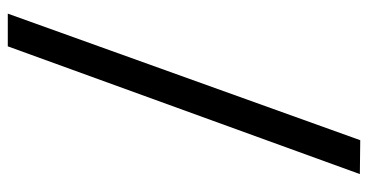

<svg xmlns="http://www.w3.org/2000/svg" viewBox="-246 -619 945 493"><g transform="rotate(-90 226.5 -372.5)"><path d="M438 -825 113 80 26 79 354 -825Z"/></g></svg>

Font: Yaldevi Medium
Style: Regular
Weight: 500
Designer: Sol Matas, Rajitha Manaperi, Kosala Senevirathne
Foundry: Mooniak
Version: Version 1.100